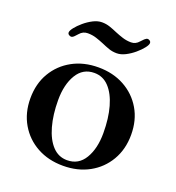

<svg xmlns="http://www.w3.org/2000/svg" viewBox="-127 -783 826 899"><g transform="rotate(20 286.0 -333.0)"><path d="M98 -582Q98 -591 110.5 -607Q123 -623 143 -640Q163 -657 185.5 -668.5Q208 -680 229 -680Q250 -680 269 -673.5Q288 -667 306 -659Q325 -651 345.5 -644.5Q366 -638 388 -638Q411 -638 427 -657Q433 -664 441.5 -672Q450 -680 457 -680Q462 -680 467.5 -676Q473 -672 473 -665Q473 -656 460.5 -640Q448 -624 428 -607Q408 -590 385.5 -578.5Q363 -567 342 -567Q321 -567 302.5 -573.5Q284 -580 266 -588Q247 -596 227 -602.5Q207 -609 184 -609Q160 -609 144 -590Q138 -583 130 -575Q122 -567 115 -567Q110 -567 104 -571Q98 -575 98 -582ZM35 -231Q35 -304 67.5 -359Q100 -414 156.5 -445Q213 -476 286 -476Q359 -476 415.5 -445Q472 -414 504.5 -359Q537 -304 537 -231Q537 -159 504.5 -103.5Q472 -48 415.5 -17Q359 14 286 14Q213 14 156.5 -17Q100 -48 67.5 -103.5Q35 -159 35 -231ZM160 -268Q160 -195 176 -138Q192 -81 222 -49Q252 -17 295 -17Q352 -17 382 -67Q412 -117 412 -194Q412 -268 396 -324.5Q380 -381 350 -413Q320 -445 277 -445Q220 -445 190 -395Q160 -345 160 -268Z"/></g></svg>

Font: Monomakh
Style: Regular
Weight: 400
Version: Version 1.200; ttfautohint (v1.8.4.7-5d5b)